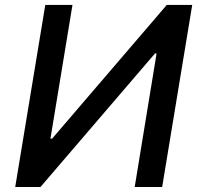

<svg xmlns="http://www.w3.org/2000/svg" viewBox="-20 -747 801 767"><path d="M160.9 -727.3H269.5L181.5 -193.2H188.2L646.3 -727.3H747.9L627.8 0H518.1L605.5 -533.4H599.1L141.7 0H40.8Z"/></svg>

Font: Karasuma Gothic
Style: Medium Italic
Weight: 500
Italic angle: 9.39998°
Designer: Rasmus Andersson / Ryoko Nishizuka
Foundry: Genbu
Version: Version 1.00